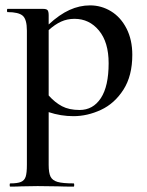

<svg xmlns="http://www.w3.org/2000/svg" viewBox="-20 -419 546 714"><path d="M161 -2V194Q161 224 168 238Q175 252 194 257.5Q213 263 254 263Q256 263 256 269Q256 275 254 275Q217 275 196 274L120 273L60 274Q44 275 18 275Q16 275 16 269Q16 263 18 263Q45 263 58 257.5Q71 252 75.5 238Q80 224 80 194V-305Q80 -347 64.5 -360.5Q49 -374 8 -374Q6 -374 6 -380Q6 -386 8 -386H140Q153 -386 157 -381Q161 -376 161 -362V-328Q201 -365 238.5 -382Q276 -399 315 -399Q357 -399 393 -377Q429 -355 450.5 -313Q472 -271 472 -215Q472 -137 439 -85.5Q406 -34 355.5 -10.5Q305 13 253 13Q206 13 161 -2ZM161 -307V-64Q184 -38 210.5 -24Q237 -10 276 -10Q326 -10 355 -54Q384 -98 384 -184Q384 -262 348 -305.5Q312 -349 257 -349Q230 -349 207 -338.5Q184 -328 161 -307Z"/></svg>

Font: Cormorant Garamond SemiBold
Style: Regular
Weight: 600
Designer: Christian Thalmann (Catharsis Fonts)
Version: Version 3.000